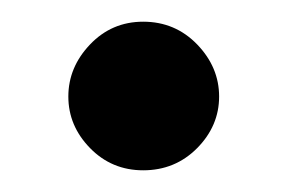

<svg xmlns="http://www.w3.org/2000/svg" viewBox="-20 -438 265 177"><path d="M112 -281Q83 -281 63 -301.5Q43 -322 43 -349Q43 -376 63 -397Q83 -418 112 -418Q141.5 -418 161.8 -397Q182 -376 182 -349Q182 -322 161.8 -301.5Q141.5 -281 112 -281Z"/></svg>

Font: Overpass
Style: Regular
Weight: 400
Designer: Delve Withrington, Dave Bailey, Thomas Jockin
Foundry: Delve Fonts LLC
Version: Version 4.000